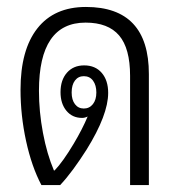

<svg xmlns="http://www.w3.org/2000/svg" viewBox="-20 -532 515 552"><path d="M99 0Q71 -53 55 -126.5Q39 -200 39 -274Q39 -389 87.5 -450.5Q136 -512 227 -512Q408 -512 408 -319V0H354V-314Q354 -393 322.5 -430Q291 -467 226 -467Q92 -467 92 -271Q92 -211 103.5 -150Q115 -89 135 -42H137Q161 -67 192 -119Q217 -161 232 -197Q224 -193 216 -193Q188 -193 171 -213.5Q154 -234 154 -267Q154 -302 172.5 -323Q191 -344 222 -344Q254 -344 272.5 -322.5Q291 -301 291 -265Q291 -202 229 -102Q210 -72 190.5 -45.5Q171 -19 153 0ZM221 -220Q237 -220 247 -232.5Q257 -245 257 -266Q257 -287 247.5 -300Q238 -313 221 -313Q205 -313 195.5 -300.5Q186 -288 186 -266Q186 -245 195.5 -232.5Q205 -220 221 -220Z"/></svg>

Font: Noto Sans Thai Looped UI Narrow Light
Style: Regular
Weight: 300
Width: 4
Designer: Cadson Demak Team
Foundry: Cadson Demak Co., Ltd.
Version: Version 1.000